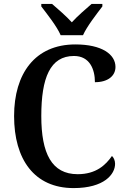

<svg xmlns="http://www.w3.org/2000/svg" viewBox="-20 -951 645 981"><path d="M290 -771H404C424 -816 474 -880 503 -918V-931H448C419 -906 375 -868 347 -837C319 -868 275 -906 246 -931H191V-918C220 -880 271 -816 290 -771ZM356 10C513 10 568 -61 568 -114C568 -131 561 -146 552 -154C520 -108 471 -61 377 -61C244 -61 191 -167 191 -358C191 -553 236 -665 358 -665C439 -665 465 -596 465 -531C531 -531 570 -563 570 -609C570 -673 501 -724 365 -724C159 -724 52 -575 52 -358C52 -137 155 10 356 10Z"/></svg>

Font: Noto Serif Khmer SemiCondensed SemiBold
Style: Regular
Weight: 600
Width: 4
Designer: Danh Hong and the Monotype Design Team
Foundry: Monotype Imaging Inc.
Version: Version 2.004